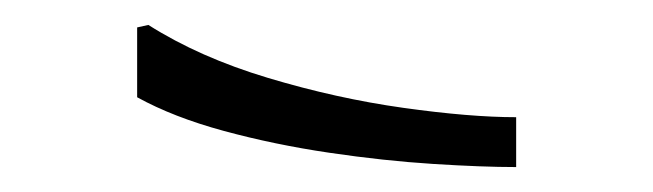

<svg xmlns="http://www.w3.org/2000/svg" viewBox="-20 -881 524 154"><path d="M99 -861Q140 -835 195 -818.5Q250 -802 303.5 -794.5Q357 -787 394 -787V-747Q367 -747 327.5 -749.5Q288 -752 244 -758.5Q200 -765 159.5 -776Q119 -787 90 -803V-859Z"/></svg>

Font: Phudu
Style: Bold
Weight: 700
Version: Version 1.005;gftools[0.9.23]